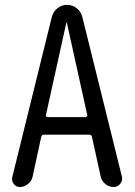

<svg xmlns="http://www.w3.org/2000/svg" viewBox="-20 -750 540 770"><path d="M246.1 -659.2 164.1 -288.1Q163.1 -285.2 165.5 -282.7Q168 -280.3 170.9 -280.3H323.2Q326.2 -280.3 328.6 -282.7Q331.1 -285.2 330.1 -288.1L248 -659.2Q248 -660.2 247.1 -660.2Q246.1 -660.2 246.1 -659.2ZM59.6 0Q43.9 0 34.7 -12.7Q25.4 -25.4 29.3 -40L187.5 -680.7Q192.4 -702.1 209.5 -716.3Q226.6 -730.5 249 -730.5Q271.5 -730.5 288.6 -716.3Q305.7 -702.1 310.5 -680.7L468.8 -42Q472.7 -26.4 462.4 -13.2Q452.1 0 435.5 0Q417 0 402.3 -12.2Q387.7 -24.4 383.8 -42L348.6 -202.1Q346.7 -210 337.9 -210H156.2Q147.5 -210 145.5 -202.1L110.4 -40Q106.4 -23.4 91.8 -11.7Q77.1 0 59.6 0Z"/></svg>

Font: Rounded Mgen+ 2m regular
Style: Regular
Weight: 400
Designer: [Source Han Sans]
Ryoko NISHIZUKA  (kana & ideographs); Paul D. Hunt (Latin, Greek & Cyrillic); Wenlong ZHANG  (bopomofo
Version: Version 1.059.20150602